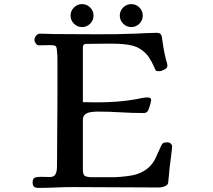

<svg xmlns="http://www.w3.org/2000/svg" viewBox="-20 -912 1040 936"><path d="M819 -198Q818 -181 814 -150.5Q810 -120 807 -95Q805 -78 803.5 -58Q802 -38 800 -23Q799 -10 783.5 -4Q768 2 756 2Q651 2 546 1Q441 0 336 0Q294 0 252 2Q210 4 168 4Q154 4 146.5 -1.5Q139 -7 139 -22Q139 -44 152.5 -47Q166 -50 182 -50Q193 -50 203 -49.5Q213 -49 223 -49Q243 -49 250 -62Q257 -75 257.5 -92.5Q258 -110 258 -123Q258 -197 259 -277Q260 -357 260 -430V-588Q260 -606 260 -624.5Q260 -643 258 -660Q257 -682 251.5 -687Q246 -692 224 -692Q212 -692 197 -691.5Q182 -691 170 -691Q161 -691 154.5 -700Q148 -709 148 -718Q148 -729 156.5 -738.5Q165 -748 175 -748Q191 -748 210 -747Q229 -746 245 -746Q343 -746 442 -745Q541 -744 639 -748Q664 -749 692 -750.5Q720 -752 745 -752Q766 -752 769 -732Q771 -714 776.5 -681.5Q782 -649 789 -622Q791 -615 793.5 -607Q796 -599 796 -591Q796 -580 781 -572.5Q766 -565 757 -565Q740 -565 738.5 -569.5Q737 -574 729 -591Q721 -609 706.5 -632Q692 -655 662.5 -674Q633 -693 578 -697Q556 -699 533.5 -699Q511 -699 489 -699Q467 -699 445 -698.5Q423 -698 400 -698Q384 -698 384 -681V-414Q402 -414 419.5 -413.5Q437 -413 455 -413Q502 -413 549 -416.5Q596 -420 642 -428Q657 -431 671.5 -434Q686 -437 701 -437Q707 -437 712 -434Q717 -431 717 -424Q717 -421 714 -409Q711 -397 707 -385.5Q703 -374 701 -371Q694 -364 690.5 -362.5Q687 -361 678 -361Q624 -361 567.5 -364.5Q511 -368 457 -368Q443 -368 426 -366Q409 -364 396.5 -355.5Q384 -347 384 -328V-86Q384 -59 395.5 -53.5Q407 -48 431 -48H523Q568 -48 618 -56Q668 -64 703 -94Q726 -114 739 -142.5Q752 -171 765 -200Q772 -215 779.5 -216.5Q787 -218 795 -218Q807 -218 813.5 -211Q820 -204 819 -198ZM436 -836Q436 -813 419.5 -796.5Q403 -780 380 -780Q357 -780 340.5 -796.5Q324 -813 324 -836Q324 -859 340.5 -875.5Q357 -892 380 -892Q403 -892 419.5 -875.5Q436 -859 436 -836ZM676 -836Q676 -813 659.5 -796.5Q643 -780 620 -780Q597 -780 580.5 -796.5Q564 -813 564 -836Q564 -859 580.5 -875.5Q597 -892 620 -892Q643 -892 659.5 -875.5Q676 -859 676 -836Z"/></svg>

Font: Kaisei Tokumin ExtraBold
Style: Regular
Weight: 800
Designer: Font-Kai, 金井和夫
Foundry: KAZUO KANAI
Version: Version 5.003